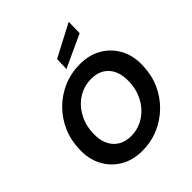

<svg xmlns="http://www.w3.org/2000/svg" viewBox="-259 -1137 1316 1316"><g transform="rotate(-45 399.0 -479.5)"><path d="M357 12Q267 12 198.5 -28.5Q130 -69 93 -140Q56 -211 60 -301Q62 -388 95 -462.5Q128 -537 184.5 -593Q241 -649 315.5 -680.5Q390 -712 475 -712Q567 -712 635 -671.5Q703 -631 740 -560.5Q777 -490 773 -399Q771 -312 738 -237.5Q705 -163 648 -107Q591 -51 517 -19.5Q443 12 357 12ZM375 -114Q427 -114 472 -134.5Q517 -155 552 -192.5Q587 -230 607.5 -280.5Q628 -331 629 -389Q631 -449 612 -493Q593 -537 554 -561.5Q515 -586 458 -586Q406 -586 360.5 -565.5Q315 -545 280.5 -507.5Q246 -470 225.5 -420Q205 -370 204 -311Q201 -252 221 -207.5Q241 -163 280.5 -138.5Q320 -114 375 -114ZM386 -753 389 -847 626 -971 624 -863Z"/></g></svg>

Font: DM Sans 17pt ExtraBold
Style: Italic
Weight: 800
Italic angle: -10°
Version: Version 4.004;gftools[0.9.30]